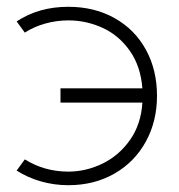

<svg xmlns="http://www.w3.org/2000/svg" viewBox="-20 -529 527 565"><path d="M181 16Q140 16 101 5Q62 -6 29 -27L53 -60Q111 -24 181 -24Q233 -24 281.5 -47.5Q330 -71 362.5 -117Q395 -163 399 -227H158V-269H399Q394 -334 362 -379.5Q330 -425 282 -447Q234 -469 181 -469Q146 -469 112.5 -459.5Q79 -450 53 -433L29 -466Q94 -509 181 -509Q258 -509 317.5 -475.5Q377 -442 409.5 -382.5Q442 -323 442 -247Q442 -172 409 -112Q376 -52 316.5 -18Q257 16 181 16Z"/></svg>

Font: Bellota Light
Style: Regular
Weight: 300
Designer: Kemie Guaida
Foundry: Kemie Guaida
Version: Version 4.001